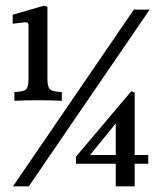

<svg xmlns="http://www.w3.org/2000/svg" viewBox="-20 -660 576 680"><path d="M148 -636V-379Q148 -352 157.5 -343.5Q167 -335 199 -334V-303Q163 -305 115 -305Q68 -305 31 -303V-334Q63 -335 72 -343.5Q81 -352 81 -379V-571Q81 -576 77.5 -579Q74 -582 68 -581L25 -576V-608L136 -640ZM82 0H26L454 -626H510ZM457 -332V-111H505V-80H457V0H390V-80H249V-105L445 -337ZM299 -111H390V-223Z"/></svg>

Font: Gupter Medium
Style: Regular
Weight: 500
Designer: Octavio Pardo
Version: Version 1.000